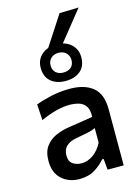

<svg xmlns="http://www.w3.org/2000/svg" viewBox="-140 -1025 800 1111"><g transform="rotate(-15 260.0 -470.0)"><path d="M195 10.5Q131 10.5 89 -27.8Q47 -66 47 -136.5Q47 -191.5 71.2 -224Q95.5 -256.5 133 -272.8Q170.5 -289 210 -295L357.5 -318Q359.5 -359.5 345 -381.5Q330.5 -403.5 305 -411.5Q279.5 -419.5 247 -419.5Q212.5 -419.5 169 -408.8Q125.5 -398 74.5 -375L68.5 -470Q105.5 -484.5 160 -496.8Q214.5 -509 273 -509Q361.5 -509 411.2 -468.5Q461 -428 461 -336.5V0H364.5L358.5 -66H349Q327.5 -38.5 288.8 -14Q250 10.5 195 10.5ZM230 -74.5Q266 -74.5 299.8 -98.2Q333.5 -122 355 -164.5V-252.5Q348 -248 336 -244Q324 -240 300.5 -235Q277 -230 234.5 -222.5Q197.5 -216 176.5 -195.8Q155.5 -175.5 155.5 -141Q155.5 -104.5 177.8 -89.5Q200 -74.5 230 -74.5ZM264 -558.5Q210 -558.5 176.5 -586.8Q143 -615 143 -668.5Q143 -717.5 176.8 -747.2Q210.5 -777 265 -777Q319 -777 352.5 -746.8Q386 -716.5 386 -668.5Q386 -614.5 352.2 -586.5Q318.5 -558.5 264 -558.5ZM264 -609Q292 -609 309.5 -624Q327 -639 327 -668Q327 -694 309.5 -710.5Q292 -727 265 -727Q237 -727 219.5 -710.8Q202 -694.5 202 -668Q202 -639 219.5 -624Q237 -609 264 -609ZM199 -745Q232 -795.5 265 -846.2Q298 -897 330.5 -947L445.5 -950Q403.5 -897.5 363 -847Q322 -796 282 -746Z"/></g></svg>

Font: Heraclito Medium
Style: Regular
Weight: 500
Designer: Kostas Bartsokas (font) & Cristiano Sobral (main changes)
Foundry: Kostas Bartsokas (font) & Cristiano Sobral (main changes)
Version: Version 1.00;July 8, 2020;FontCreator 13.0.0.2655 64-bit